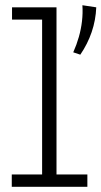

<svg xmlns="http://www.w3.org/2000/svg" viewBox="-20 -714 388 734"><path d="M141 -7V-686H196V-7ZM25 0V-47H314V0ZM26 -639V-686H194V-639ZM295 -694 348 -686Q346 -637 330.5 -591.5Q315 -546 287 -505L260 -514Q273 -543 281.5 -573Q290 -603 293.5 -633.5Q297 -664 295 -694Z"/></svg>

Font: BioRhyme ExtraBold Light
Style: Regular
Weight: 300
Version: Version 1.600;gftools[0.9.33]